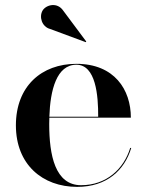

<svg xmlns="http://www.w3.org/2000/svg" viewBox="-20 -719 570 749"><path d="M175.5 -606 314.5 -554.5 316.5 -557 227 -677C203.5 -712 160.5 -700.5 146.5 -678.5C131.5 -654 143 -614.5 175.5 -606ZM492 -142H488C463 -60 395 3.5 296.5 3.5C195 3.5 172 -113.5 172 -235C172 -243.5 172 -252 172.5 -260H490.5C490.5 -369 426.5 -470 278 -470C142 -470 42 -382.5 42 -230C42 -77.5 145.5 10 281 10C397 10 466 -55.5 492 -142ZM278 -466.5C354 -466.5 363.5 -346 363 -263.5H172.5C176 -368 201 -466.5 278 -466.5Z"/></svg>

Font: Bodoni* 48pt Medium
Style: Regular
Weight: 500
Version: Version 2.3